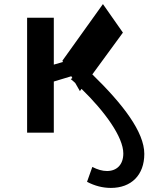

<svg xmlns="http://www.w3.org/2000/svg" viewBox="-20 -720 752 942"><path d="M524 202C624 202 688 139 688 35C688 -72 584 -208 433 -355L583 -560L485 -700L286 -422L289 -416L244 -403V-633H113V-69H244V-320L330 -346L335 -337L327 -332C335 -326 342 -319 349 -313L372 -273L380 -284C494 -173 585 -48 585 33C585 88 553 119 505 119C482 119 458 112 433 99L407 172C445 192 484 202 524 202Z"/></svg>

Font: Montserrat-Alt1 Med
Style: Regular
Weight: 500
Designer: Differentunic
Foundry: Differentunic
Version: Version 7.222